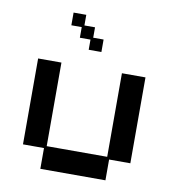

<svg xmlns="http://www.w3.org/2000/svg" viewBox="-78 -738 742 819"><g transform="rotate(10 293.0 -328.5)"><path d="M151 12V-78H60V-450H161V-88H423V-450H525V-78H433V12ZM266 -524V-568H220V-614H175V-669H230V-623H276V-578H321V-524Z"/></g></svg>

Font: Pixelify Sans
Style: Regular
Weight: 400
Designer: Stefie Justprince
Foundry: Typecalism Foundryline
Version: Version 1.000;February 13, 2025;FontCreator 15.0.0.3015 64-b